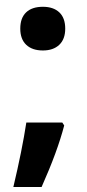

<svg xmlns="http://www.w3.org/2000/svg" viewBox="-20 -582 330 730"><path d="M143.1 -556.2Q183.1 -556.2 205.6 -534.9Q228 -513.7 228 -473.1Q228 -433.1 205.3 -411.6Q182.6 -390.1 143.1 -390.1Q102.5 -390.1 79.8 -411.6Q57.1 -433.1 57.1 -473.1Q57.1 -513.7 79.3 -534.9Q101.6 -556.2 143.1 -556.2ZM216.8 -116.2 224.1 -105Q198.7 -6.8 138.2 128.9H30.8Q64 -10.7 80.1 -116.2ZM210 0ZM212.9 -561.5Z"/></svg>

Font: Droid Sans Tamil
Style: Bold
Weight: 700
Designer: Jelle Bosma
Foundry: Monotype Imaging Inc.
Version: Version 1.00